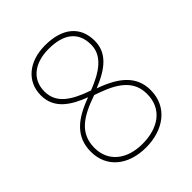

<svg xmlns="http://www.w3.org/2000/svg" viewBox="-204 -898 980 980"><g transform="rotate(-45 286.0 -408.0)"><path d="M281 -41C406 -41 505 -110 505 -232C505 -335 432 -392 316 -433C417 -474 481 -524 481 -612C481 -717 408 -775 285 -775C170 -775 89 -711 89 -609C89 -511 167 -465 253 -432C140 -391 66 -335 66 -225C66 -113 152 -41 281 -41ZM288 -446C184 -482 116 -525 116 -610C116 -701 187 -749 285 -749C391 -749 454 -705 454 -611C454 -530 383 -483 288 -446ZM281 -67C169 -67 93 -127 93 -226C93 -333 170 -379 283 -418L311 -408C420 -369 478 -319 478 -231C478 -123 395 -67 281 -67Z"/></g></svg>

Font: Noto Sans Tamil UI Thin
Style: Regular
Weight: 100
Designer: Jelle Bosma - Monotype Design Team
Foundry: Monotype Imaging Inc.
Version: Version 2.004